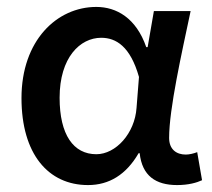

<svg xmlns="http://www.w3.org/2000/svg" viewBox="-20 -522 613 554"><path d="M42 -239C42 -78 119 12 234 12C295 12 344 -18 380 -80H383C390 -15 429 12 491 12C524 12 548 5 563 -2L549 -83C539 -79 526 -76 516 -76C489 -76 468 -91 468 -124C468 -208 504 -367 530 -490H424L406 -386H402C373 -470 316 -502 258 -502C144 -502 42 -405 42 -239ZM374 -211C369 -137 314 -77 258 -77C192 -77 152 -133 152 -240C152 -356 211 -413 272 -413C315 -413 356 -388 381 -300Z"/></svg>

Font: Cambridge Sans Medium
Style: Regular
Weight: 500
Version: Version 2.020;PS 002.020;hotconv 1.0.88;makeotf.lib2.5.64775